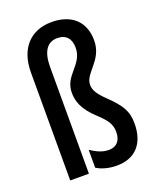

<svg xmlns="http://www.w3.org/2000/svg" viewBox="-144 -850 773 946"><g transform="rotate(-20 243.0 -377.5)"><path d="M409 -609C409 -709 344 -765 242 -765C130 -765 62 -690 62 -566V0H160V-560C160 -639 188 -681 241 -681C288 -681 311 -652 311 -606C311 -516 217 -496 217 -403C217 -359 232 -313 292 -257C340 -213 357 -187 357 -148C357 -103 335 -76 293 -76C258 -76 227 -92 199 -111V-17C229 2 268 10 304 10C401 10 456 -51 456 -156C456 -222 432 -258 369 -319C332 -355 315 -379 315 -409C315 -472 409 -503 409 -609Z"/></g></svg>

Font: Noto Sans Bengali ExtraCondensed Medium
Style: Regular
Weight: 500
Width: 2
Designer: Joana Ranito - Universal Thirst; Jelle Bosma - Monotype Design Team
Foundry: Universal Thirst ehf.
Version: Version 3.000